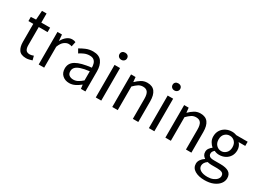

<svg xmlns="http://www.w3.org/2000/svg" viewBox="-38 -1648 3739 2773"><g transform="rotate(30 1832.0 -261.5)"><path d="M263.2 13.2Q175.8 13.2 141.8 -36.6Q107.9 -86.4 107.9 -168V-469.2H26.9V-538.1L111.8 -543L123 -694.8H199.2V-543H346.2V-469.2H199.2V-166Q199.2 -115.7 217.5 -88.4Q235.8 -61 283.2 -61Q297.4 -61 314.5 -65.4Q331.5 -69.8 345.2 -75.2L362.8 -6.8Q339.8 0.5 313.7 6.8Q287.6 13.2 263.2 13.2Z M468.8 0V-543H543.9L551.8 -443.8H555.2Q583.5 -495.6 623.3 -526.4Q663.1 -557.1 709 -557.1Q744.1 -557.1 767.1 -544.9L750 -464.8Q727.1 -474.1 696.8 -474.1Q663.1 -474.1 625 -446.5Q586.9 -418.9 560.1 -349.1V0Z M981.9 13.2Q914.1 13.2 868.7 -27.1Q823.2 -67.4 823.2 -141.1Q823.2 -229.5 903.6 -277.1Q983.9 -324.7 1157.2 -344.2Q1157.2 -378.9 1147.7 -410.4Q1138.2 -441.9 1114 -461.4Q1089.8 -481 1044.9 -481Q998 -481 956.3 -462.9Q914.6 -444.8 882.3 -422.9L846.2 -485.8Q883.8 -509.8 939.5 -533.4Q995.1 -557.1 1060.1 -557.1Q1159.2 -557.1 1203.6 -495.8Q1248 -434.6 1248 -334V0H1173.3L1165 -64.9H1162.1Q1123 -32.7 1077.6 -9.8Q1032.2 13.2 981.9 13.2ZM1008.3 -60.1Q1047.9 -60.1 1082.5 -78.4Q1117.2 -96.7 1157.2 -131.8V-284.2Q1065.4 -272.9 1012 -254.2Q958.5 -235.4 935.3 -208.7Q912.1 -182.1 912.1 -147Q912.1 -100.6 939.9 -80.3Q967.8 -60.1 1008.3 -60.1Z M1420.9 0V-543H1512.2V0ZM1467.3 -654.8Q1439.9 -654.8 1422.1 -671.6Q1404.3 -688.5 1404.3 -713.9Q1404.3 -741.7 1422.1 -757.3Q1439.9 -772.9 1467.3 -772.9Q1494.1 -772.9 1512.2 -757.3Q1530.3 -741.7 1530.3 -713.9Q1530.3 -688.5 1512.2 -671.6Q1494.1 -654.8 1467.3 -654.8Z M1695.8 0V-543H1771L1778.8 -464.8H1782.2Q1820.8 -503.4 1864.7 -530.3Q1908.7 -557.1 1963.9 -557.1Q2049.3 -557.1 2089.6 -502.7Q2129.9 -448.2 2129.9 -344.2V0H2039.1V-332Q2039.1 -408.7 2014.6 -442.9Q1990.2 -477.1 1936 -477.1Q1894 -477.1 1861.1 -456.1Q1828.1 -435.1 1787.1 -394V0Z M2306.6 0V-543H2397.9V0ZM2353 -654.8Q2325.7 -654.8 2307.9 -671.6Q2290 -688.5 2290 -713.9Q2290 -741.7 2307.9 -757.3Q2325.7 -772.9 2353 -772.9Q2379.9 -772.9 2397.9 -757.3Q2416 -741.7 2416 -713.9Q2416 -688.5 2397.9 -671.6Q2379.9 -654.8 2353 -654.8Z M2581.5 0V-543H2656.7L2664.6 -464.8H2668Q2706.5 -503.4 2750.5 -530.3Q2794.4 -557.1 2849.6 -557.1Q2935.1 -557.1 2975.3 -502.7Q3015.6 -448.2 3015.6 -344.2V0H2924.8V-332Q2924.8 -408.7 2900.4 -442.9Q2876 -477.1 2821.8 -477.1Q2779.8 -477.1 2746.8 -456.1Q2713.9 -435.1 2672.9 -394V0Z M3375.5 250Q3275.9 250 3213.1 212.2Q3150.4 174.3 3150.4 104Q3150.4 69.3 3171.9 37.6Q3193.4 5.9 3231.4 -19V-22.9Q3210 -35.6 3195.8 -57.6Q3181.6 -79.6 3181.6 -111.8Q3181.6 -145.5 3201.7 -171.9Q3221.7 -198.2 3242.7 -212.9V-216.8Q3215.8 -238.8 3193.6 -276.6Q3171.4 -314.5 3171.4 -362.8Q3171.4 -422.4 3199.5 -466.1Q3227.5 -509.8 3274.2 -533.4Q3320.8 -557.1 3375.5 -557.1Q3397.9 -557.1 3417.7 -552.7Q3437.5 -548.3 3451.7 -543H3640.6V-473.1H3529.8Q3549.3 -454.1 3561.5 -425.3Q3573.7 -396.5 3573.7 -360.8Q3573.7 -303.2 3547.1 -260.7Q3520.5 -218.3 3475.6 -195.1Q3430.7 -171.9 3375.5 -171.9Q3332.5 -171.9 3294.4 -190.9Q3279.8 -178.2 3269.8 -163.3Q3259.8 -148.4 3259.8 -126Q3259.8 -99.6 3279.8 -83.3Q3299.8 -66.9 3354.5 -66.9H3460.4Q3555.2 -66.9 3602.3 -35.9Q3649.4 -4.9 3649.4 62Q3649.4 112.3 3616 155.3Q3582.5 198.2 3521 224.1Q3459.5 250 3375.5 250ZM3375.5 -233.9Q3421.9 -233.9 3456.3 -268.8Q3490.7 -303.7 3490.7 -362.8Q3490.7 -422.4 3457.3 -456.3Q3423.8 -490.2 3375.5 -490.2Q3327.6 -490.2 3293.7 -456.5Q3259.8 -422.9 3259.8 -362.8Q3259.8 -303.7 3293.9 -268.8Q3328.1 -233.9 3375.5 -233.9ZM3388.7 188Q3440.4 188 3479.5 171.9Q3518.6 155.8 3540 130.1Q3561.5 104.5 3561.5 76.2Q3561.5 38.6 3533 23.7Q3504.4 8.8 3450.7 8.8H3356.4Q3341.8 8.8 3323.2 6.6Q3304.7 4.4 3286.6 0Q3257.3 21 3243.9 44.4Q3230.5 67.9 3230.5 91.8Q3230.5 135.7 3272.5 161.9Q3314.5 188 3388.7 188Z"/></g></svg>

Font: `nÑOS CN Regular
Style: Regular
Weight: 400
Designer: Ryoko NISHIZUKA ¬âXZm¬º[P (kana & ideographs); Paul D. Hunt (Latin, Greek & Cyrillic); Wenlong ZHANG _ e¬á¬ü¬ô (bopomof
Foundry: Adobe Systems Incorporated
Version: Version 1.004;PS 1.004;hotconv 1.0.82;makeotf.lib2.5.63406